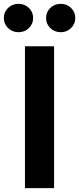

<svg xmlns="http://www.w3.org/2000/svg" viewBox="-66 -965 407 985"><path d="M211.4 -727.5V0H62V-727.5ZM245.6 -799.8Q213.9 -799.8 192.1 -821Q170.4 -842.3 170.4 -872.6Q170.4 -903.3 192.1 -924.3Q213.9 -945.3 245.6 -945.3Q276.9 -945.3 298.6 -924.3Q320.3 -903.3 320.3 -872.6Q320.3 -842.3 298.6 -821Q276.9 -799.8 245.6 -799.8ZM28.8 -799.8Q-2.9 -799.8 -24.7 -821Q-46.4 -842.3 -46.4 -872.6Q-46.4 -903.3 -24.7 -924.3Q-2.9 -945.3 28.8 -945.3Q60.5 -945.3 82.3 -924.3Q104 -903.3 104 -872.6Q104 -842.3 82.3 -821Q60.5 -799.8 28.8 -799.8Z"/></svg>

Font: Inter 20pt
Style: Bold
Weight: 700
Version: Version 4.001;git-66647c0bb